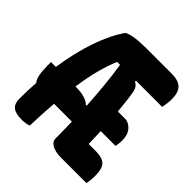

<svg xmlns="http://www.w3.org/2000/svg" viewBox="-191 -841 983 983"><g transform="rotate(45 300.0 -350.0)"><path d="M168 -3Q156 1 143.5 3Q131 5 116 5Q73 5 53 -11Q33 -27 33 -62Q33 -123 37 -181Q15 -205 15 -285V-310H50Q68 -430 101 -525.5Q134 -621 179 -685Q215 -705 312 -705H494Q543 -705 565 -683Q587 -661 587 -613Q587 -598 584.5 -579.5Q582 -561 580 -550H391L389 -544Q408 -534 415 -517.5Q422 -501 427 -457Q432 -415 436 -373H486Q515 -373 536 -349Q557 -325 557 -285Q557 -260 552 -240H445Q447 -196 448 -150H495Q547 -150 567 -130Q587 -110 587 -58Q587 -23 581 0H400Q357 0 332.5 -13.5Q308 -27 308 -50Q308 -77 307.5 -107.5Q307 -138 306 -170H177Q171 -95 168 -3ZM202 -310Q232 -310 257.5 -302.5Q283 -295 296 -281L302 -283Q298 -350 291.5 -418Q285 -486 275 -550H254Q234 -503 218.5 -445Q203 -387 192 -310Z"/></g></svg>

Font: Recursive Mn Csl St XBd
Style: Regular
Weight: 800
Monospace: yes
Version: Version 1.079;hotconv 1.0.112;makeotfexe 2.5.65598; ttfautoh